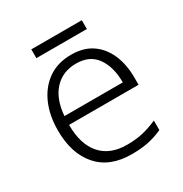

<svg xmlns="http://www.w3.org/2000/svg" viewBox="-157 -779 867 909"><g transform="rotate(-30 276.0 -324.0)"><path d="M290 -542Q358 -542 403.5 -510.5Q449 -479 472.5 -424Q496 -369 496 -298V-259H116Q116 -153 165.5 -96.5Q215 -40 307 -40Q356 -40 393 -48.5Q430 -57 474 -76V-24Q434 -6 395 2Q356 10 305 10Q185 10 121 -63Q57 -136 57 -262Q57 -343 84.5 -406Q112 -469 164 -505.5Q216 -542 290 -542ZM289 -494Q216 -494 170.5 -445Q125 -396 118 -306H437Q437 -390 400.5 -442Q364 -494 289 -494ZM416 -658V-610H140V-658Z"/></g></svg>

Font: Noto Sans Thai Looped Light
Style: Regular
Weight: 300
Designer: Sasikarn Vongin, Ben Mitchell
Foundry: The Fontpad Ltd
Version: Version 1.001; ttfautohint (v1.8.4.7-5d5b)